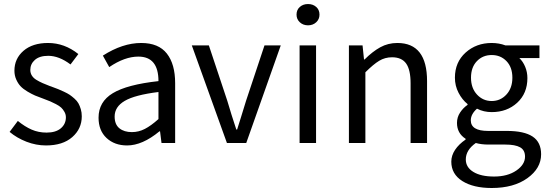

<svg xmlns="http://www.w3.org/2000/svg" viewBox="-20 -712 2726 956"><path d="M209 12.2Q159.7 12.2 111.8 -6.3Q64 -24.9 27.8 -55.2L68.8 -109.9Q103.5 -81.5 137.5 -66.7Q171.4 -51.8 211.9 -51.8Q257.8 -51.8 283 -73.2Q308.1 -94.7 308.1 -127.9Q308.1 -142.1 301 -154.8Q293.9 -167.5 284.9 -176Q275.9 -184.6 258.5 -193.6Q241.2 -202.6 229.5 -207.5Q217.8 -212.4 196.8 -220.2Q171.9 -229 154.8 -236.3Q137.7 -243.7 116.5 -256.3Q95.2 -269 82.5 -282.5Q69.8 -295.9 60.8 -316.2Q51.8 -336.4 51.8 -359.9Q51.8 -419.9 96.9 -459Q142.1 -498 219.2 -498Q301.3 -498 370.1 -442.9L331.1 -391.1Q273.9 -434.1 220.2 -434.1Q176.8 -434.1 153.8 -413.8Q130.9 -393.6 130.9 -363.8Q130.9 -348.1 138.7 -335.7Q146.5 -323.2 160.9 -314.5Q175.3 -305.7 191.9 -298.3Q208.5 -291 229 -283.2Q231 -282.7 231.7 -282.5Q232.4 -282.2 233.9 -281.7Q235.4 -281.2 236.6 -280.8Q237.8 -280.3 238.8 -279.8Q258.8 -272.5 269.3 -268.3Q279.8 -264.2 298.1 -255.6Q316.4 -247.1 326.9 -240Q337.4 -232.9 350.6 -221.2Q363.8 -209.5 370.6 -197.3Q377.4 -185.1 382.3 -168.5Q387.2 -151.9 387.2 -132.8Q387.2 -70.8 339.8 -29.3Q292.5 12.2 209 12.2Z M612.8 12.2Q550.3 12.2 510.5 -24.9Q470.7 -62 470.7 -126Q470.7 -205.1 541.7 -248Q612.8 -291 769 -308.1Q769 -430.2 668.9 -430.2Q600.6 -430.2 523.9 -377.9L492.2 -435.1Q590.3 -498 683.1 -498Q769.5 -498 810.8 -445.3Q852.1 -392.6 852.1 -297.9V0H784.2L776.9 -58.1H773.9Q689 12.2 612.8 12.2ZM636.7 -54.2Q670.4 -54.2 701.2 -70.1Q731.9 -85.9 769 -119.1V-253.9Q651.4 -239.3 601.1 -209.7Q550.8 -180.2 550.8 -131.8Q550.8 -92.3 574.5 -73.2Q598.1 -54.2 636.7 -54.2Z M1109.9 0 935.1 -485.8H1020L1111.8 -210Q1131.3 -143.1 1156.7 -66.9H1160.6Q1164.1 -77.6 1180.4 -129.9Q1196.8 -182.1 1205.1 -210L1296.9 -485.8H1377.9L1206.1 0Z M1471.7 0V-485.8H1553.7V0ZM1456.5 -639.2Q1456.5 -663.1 1472.9 -677.5Q1489.3 -691.9 1513.7 -691.9Q1538.1 -691.9 1554.4 -677.5Q1570.8 -663.1 1570.8 -639.2Q1570.8 -616.2 1554.4 -601.1Q1538.1 -585.9 1513.7 -585.9Q1489.3 -585.9 1472.9 -601.1Q1456.5 -616.2 1456.5 -639.2Z M1717.3 0V-485.8H1785.2L1792.5 -416H1795.4Q1834.5 -455.1 1873.3 -476.6Q1912.1 -498 1958.5 -498Q2106.4 -498 2106.4 -308.1V0H2024.4V-296.9Q2024.4 -364.7 2002.2 -395.8Q1980 -426.8 1932.1 -426.8Q1897 -426.8 1868.2 -409.4Q1839.4 -392.1 1799.3 -352.1V0Z M2428.2 224.1Q2336.9 224.1 2282 189.5Q2227.1 154.8 2227.1 92.8Q2227.1 62.5 2245.8 34.2Q2264.6 5.9 2298.3 -17.1V-21Q2255.4 -48.3 2255.4 -100.1Q2255.4 -128.4 2270.8 -151.6Q2286.1 -174.8 2308.1 -189.9V-193.8Q2281.2 -215.3 2263.2 -250Q2245.1 -284.7 2245.1 -325.2Q2245.1 -402.3 2298.3 -450.2Q2351.6 -498 2428.2 -498Q2464.8 -498 2497.1 -485.8H2666V-422.9H2565.9Q2584 -405.8 2595 -379.4Q2606 -353 2606 -323.2Q2606 -247.1 2555.2 -200.4Q2504.4 -153.8 2428.2 -153.8Q2388.2 -153.8 2355 -170.9Q2324.2 -143.6 2324.2 -112.8Q2324.2 -60.1 2410.2 -60.1H2503.9Q2589.8 -60.1 2632.1 -32Q2674.3 -3.9 2674.3 56.2Q2674.3 126 2606.2 175Q2538.1 224.1 2428.2 224.1ZM2355 -241.2Q2384.8 -209 2428.2 -209Q2471.7 -209 2501.5 -241.2Q2531.2 -273.4 2531.2 -325.2Q2531.2 -377 2502 -407.5Q2472.7 -438 2428.2 -438Q2383.8 -438 2354.5 -407.5Q2325.2 -377 2325.2 -325.2Q2325.2 -273.4 2355 -241.2ZM2439.9 167Q2507.3 167 2550.8 137.2Q2594.2 107.4 2594.2 67.9Q2594.2 35.2 2569.8 21.5Q2545.4 7.8 2496.1 7.8H2412.1Q2377 7.8 2349.1 0Q2299.3 35.2 2299.3 82Q2299.3 121.1 2336.9 144Q2374.5 167 2439.9 167Z"/></svg>

Font: Riemann
Style: Regular
Weight: 400
Designer: Paul D. Hunt
Foundry: Adobe Systems Incorporated
Version: Version 2.020;PS 2.0;hotconv 1.0.86;makeotf.lib2.5.63406